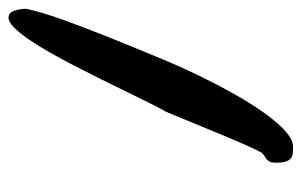

<svg xmlns="http://www.w3.org/2000/svg" viewBox="-150 -564 713 454"><g transform="rotate(-90 207.0 -336.5)"><path d="M49.8 -44.9Q50.3 -52.7 53 -57.1Q55.7 -61.5 59.3 -64.2Q63 -66.9 66.9 -69.1Q70.8 -71.3 73.7 -75.2Q79.6 -85.9 88.6 -106Q97.7 -126 107.7 -149.9Q117.7 -173.8 128.2 -199.2Q138.7 -224.6 147.5 -245.8Q156.2 -267.1 162.4 -282.2Q168.5 -297.4 169.9 -300.3Q178.7 -315.4 190.7 -339.6Q202.6 -363.8 216.8 -392.8Q231 -421.9 246.8 -453.9Q262.7 -485.8 278.8 -517.1Q294.9 -548.3 311 -576.7Q327.1 -605 342 -626.5Q356.9 -647.9 369.9 -660.6Q382.8 -673.3 392.6 -673.3Q404.3 -673.3 408.9 -660.2Q413.6 -647 413.6 -630.9Q410.6 -617.2 404.3 -594.7Q397.9 -572.3 384 -534.2Q370.1 -496.1 347.2 -438.2Q324.2 -380.4 288.6 -295.4Q281.2 -277.8 268.1 -249.3Q254.9 -220.7 238 -187.7Q221.2 -154.8 201.7 -121.6Q182.1 -88.4 162.1 -61.3Q142.1 -34.2 122.8 -17.3Q103.5 -0.5 86.9 -0.5Q78.6 -0.5 71.8 -1.2Q64.9 -2 60.1 -5.9Q55.2 -9.8 52.5 -17.6Q49.8 -25.4 49.8 -39.6Z"/></g></svg>

Font: Meddon
Style: Regular
Weight: 400
Designer: Vernon Adams
Foundry: Vernon Adams
Version: Version 1.000